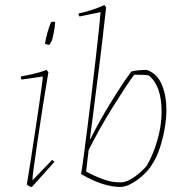

<svg xmlns="http://www.w3.org/2000/svg" viewBox="-20 -732 718 758"><path d="M149 -430 66 -418Q62 -422 62 -430Q79 -433 108.5 -439.5Q138 -446 164 -456L171 -447Q159 -377 148 -306Q137 -235 128 -174Q119 -113 113.5 -72Q108 -31 108 -20L186 -101L195 -93L106 6Q96 6 86 -4Q92 -39 100 -90.5Q108 -142 116.5 -198Q125 -254 132.5 -305Q140 -356 144.5 -390Q149 -424 149 -430ZM158 -559V-562Q165 -603 181 -644Q184 -646 189 -646Q194 -646 198 -646Q197 -627 192 -601.5Q187 -576 184 -570Q183 -568 179 -561.5Q175 -555 175 -555Q173 -555 168 -556Q163 -557 158 -559Z M455 6Q423 6 384.5 -6Q346 -18 300 -45Q304 -66 310.5 -115.5Q317 -165 325.5 -231.5Q334 -298 342.5 -369.5Q351 -441 358.5 -506.5Q366 -572 371 -619.5Q376 -667 377 -684L294 -667Q290 -671 290 -679Q307 -682 336.5 -691Q366 -700 392 -712L399 -703Q390 -622 383 -563.5Q376 -505 370 -456Q364 -407 357 -356Q353 -322 347 -276Q341 -230 335 -184L337 -183Q351 -212 371.5 -249Q392 -286 415 -323.5Q438 -361 460 -394.5Q482 -428 499 -450Q526 -456 560 -456Q601 -441 619 -397.5Q637 -354 637 -298Q637 -264 630 -224Q623 -184 611 -148Q599 -112 583 -87Q569 -63 546.5 -42Q524 -21 499.5 -7.5Q475 6 455 6ZM460 -12Q483 -14 510 -33Q537 -52 559 -77Q586 -124 602 -181Q618 -238 618 -290Q618 -343 605 -379Q592 -415 567 -434Q560 -436 542 -436.5Q524 -437 510 -437Q496 -419 474 -385.5Q452 -352 426 -310.5Q400 -269 375 -224.5Q350 -180 330 -140L320 -55Q348 -39 385 -25Q422 -11 460 -12Z"/></svg>

Font: Labrada Thin
Style: Italic
Weight: 100
Italic angle: -7°
Designer: Mercedes Jáuregui
Foundry: Omnibus-Type Team
Version: Version 1.000; ttfautohint (v1.8.4.7-5d5b)